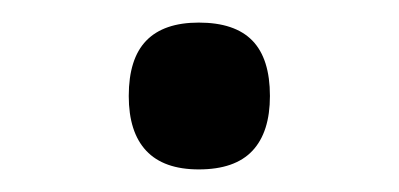

<svg xmlns="http://www.w3.org/2000/svg" viewBox="-20 -116 353 170"><path d="M156 34Q125 34 109.5 17.5Q94 1 94 -31Q94 -64 109.5 -80Q125 -96 156 -96Q188 -96 203.5 -80Q219 -64 219 -31Q219 1 203.5 17.5Q188 34 156 34Z"/></svg>

Font: Playwrite DE Grund
Style: Regular
Weight: 400
Designer: Veronika Burian, José Scaglione
Foundry: TypeTogether
Version: Version 1.002